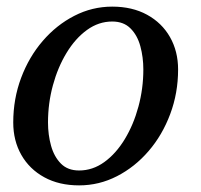

<svg xmlns="http://www.w3.org/2000/svg" viewBox="-20 -550 608 580"><path d="M20 -180Q20 -251.5 43.8 -314.8Q67.5 -378 109 -426.2Q150.5 -474.5 204.5 -502.2Q258.5 -530 319 -530Q379.5 -530 424.2 -505.5Q469 -481 493.5 -438Q518 -395 518 -340Q518 -269 494.2 -205.5Q470.5 -142 429 -93.8Q387.5 -45.5 333.5 -17.8Q279.5 10 219 10Q158.5 10 113.8 -14.5Q69 -39 44.5 -82Q20 -125 20 -180ZM125 -180Q125 -143 134.2 -109.8Q143.5 -76.5 164 -55.8Q184.5 -35 219 -35Q260 -35 295.2 -60.5Q330.5 -86 357 -129.8Q383.5 -173.5 398.2 -228Q413 -282.5 413 -340Q413 -377 404 -410.2Q395 -443.5 374.2 -464.2Q353.5 -485 319 -485Q278 -485 242.8 -459.5Q207.5 -434 181 -390.2Q154.5 -346.5 139.8 -292.2Q125 -238 125 -180Z"/></svg>

Font: Besley*
Style: Italic
Weight: 400
Italic angle: -13°
Designer: Owen Earl
Foundry: indestructible type*
Version: Version 2.000; ttfautohint (v1.8.3)